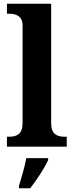

<svg xmlns="http://www.w3.org/2000/svg" viewBox="-20 -780 392 1021"><path d="M17 0H335V-53H323C283 -53 252 -67 252 -124V-760H17V-707H29C57 -707 100 -699 100 -646V-124C100 -67 69 -53 29 -53H17ZM81 208V221H141C174 178 218 113 236 71V61H120C112 105 93 168 81 208Z"/></svg>

Font: Noto Serif Lao
Style: Bold
Weight: 700
Designer: Monotype Design Team
Foundry: Monotype Imaging Inc.
Version: Version 2.003